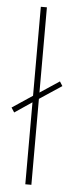

<svg xmlns="http://www.w3.org/2000/svg" viewBox="-54 -789 317 819"><g transform="rotate(5 104.0 -380.0)"><path d="M87 0H113V-368L208 -431L196 -450L113 -395V-760H87V-379L0 -321L13 -301L87 -351Z"/></g></svg>

Font: Noto Sans Gurmukhi SemiCondensed Thin
Style: Regular
Weight: 100
Width: 4
Designer: Jelle Bosma - Monotype Design Team
Foundry: Monotype Imaging Inc.
Version: Version 2.004